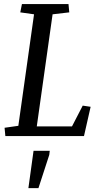

<svg xmlns="http://www.w3.org/2000/svg" viewBox="-20 -681 517 961"><path d="M400.4 0H6.8L2.9 -41.5L71.8 -51.3L150.4 -609.4L81.5 -619.1L89.8 -660.6H322.8L326.7 -619.1L243.2 -609.4L164.1 -48.3H340.3L394 -152.3L433.6 -146.5ZM147.9 73.7H229L226.6 94.2L172.4 260.7H122.1Z"/></svg>

Font: NoticiaText-Italic
Style: Italic
Weight: 400
Italic angle: -8°
Designer: JM Sole
Foundry: JM Sole
Version: Version 1.003